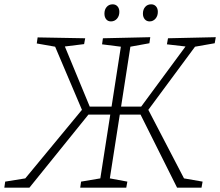

<svg xmlns="http://www.w3.org/2000/svg" viewBox="-41 -868 1018 888"><path d="M-21 0 -17 -28 76 -43 338 -360 214 -652 129 -667 133 -695 353 -691 348 -664 259 -653 374 -375H475L518 -652L431 -663L435 -691L654 -696L650 -668L562 -652L519 -375H612L817 -653L731 -663L736 -691L957 -696L952 -668L861 -652L645 -360L810 -43L896 -28L891 0H778L609 -338H513L467 -43L548 -28L543 0H330L334 -28L423 -43L469 -338H368L95 0ZM472 -769Q458 -769 450 -779Q442 -789 442 -805Q442 -824 452.5 -836Q463 -848 480 -848Q494 -848 502.5 -838.5Q511 -829 511 -813Q511 -794 500 -781.5Q489 -769 472 -769ZM651 -769Q637 -769 628.5 -779Q620 -789 620 -805Q620 -824 630.5 -836Q641 -848 658 -848Q672 -848 680.5 -838.5Q689 -829 689 -813Q689 -794 678 -781.5Q667 -769 651 -769Z"/></svg>

Font: Bitter Light
Style: Italic
Weight: 300
Italic angle: -9°
Designer: Sol Matas, and Bitter project Authors
Foundry: Sol Matas
Version: Version 2.001